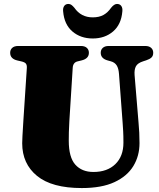

<svg xmlns="http://www.w3.org/2000/svg" viewBox="-20 -933 808 973"><path d="M601.5 -310 583 -558.5Q581 -586.5 571.2 -601.8Q561.5 -617 541 -622.5L526.5 -626.5Q490.5 -636 490.5 -665.5Q490.5 -681 501 -690.5Q511.5 -700 530.5 -700H716Q735.5 -700 746 -690.5Q756.5 -681 756.5 -665.5Q756.5 -650 747.5 -641.5Q738.5 -633 720 -627L706 -622.5Q677.5 -613.5 668.8 -597Q660 -580.5 662 -553L682 -312.5Q687 -262 687 -207.5Q687 -143 655.8 -91.5Q624.5 -40 560 -10Q495.5 20 394.5 20Q243 20 167.8 -41.5Q92.5 -103 92.5 -207Q92.5 -220 93.8 -243.8Q95 -267.5 98.5 -322.5L116 -588.5Q117 -603 111.2 -610.5Q105.5 -618 87.5 -622L68 -626.5Q31.5 -635 31.5 -665.5Q31.5 -681 42 -690.5Q52.5 -700 72 -700H390Q409.5 -700 420 -690.5Q430.5 -681 430.5 -665.5Q430.5 -636 394 -627L373.5 -622Q350 -616.5 348.5 -589L331.5 -319.5Q329.5 -289 329 -263.2Q328.5 -237.5 328.5 -220Q328.5 -135.5 361.8 -98.5Q395 -61.5 453.5 -61.5Q523.5 -61.5 564.5 -101.2Q605.5 -141 605.5 -210Q605.5 -245.5 604.2 -267.8Q603 -290 601.5 -310ZM450 -845Q482 -845 504 -857Q526 -869 543 -893.5Q558.5 -913 573 -913Q587.5 -913 594.8 -902.5Q602 -892 600 -875Q594.5 -809 553 -773.5Q511.5 -738 450 -738Q388.5 -738 347 -773.5Q305.5 -809 300 -875Q298 -892 305.2 -902.5Q312.5 -913 326.5 -913Q335.5 -913 342.2 -908Q349 -903 357 -893.5Q390.5 -845 450 -845Z"/></svg>

Font: Fraunces 9pt S000 Black
Style: Regular
Weight: 900
Version: Version 1.000; ttfautohint (v1.8.3)